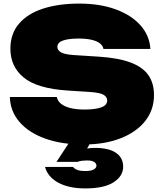

<svg xmlns="http://www.w3.org/2000/svg" viewBox="-20 -788 910 1071"><path d="M35 -247H297Q301 -225 320 -209.5Q339 -194 372 -185.5Q405 -177 451 -177Q511 -177 544.5 -189Q578 -201 578 -228Q578 -246 559 -258.5Q540 -271 481 -275L357 -283Q188 -294 113 -355Q38 -416 38 -516Q38 -600 86 -656Q134 -712 220.5 -740Q307 -768 423 -768Q536 -768 623.5 -736.5Q711 -705 762.5 -648Q814 -591 819 -515H557Q554 -533 537.5 -546Q521 -559 491 -566Q461 -573 418 -573Q363 -573 331.5 -562Q300 -551 300 -526Q300 -509 318.5 -497Q337 -485 390 -481L530 -472Q640 -465 708 -439.5Q776 -414 807.5 -369Q839 -324 839 -258Q839 -175 790 -113Q741 -51 652.5 -16.5Q564 18 446 18Q324 18 232 -15Q140 -48 88.5 -108Q37 -168 35 -247ZM387 -25H502L451 68L388 64Q416 52 446.5 44.5Q477 37 510 37Q587 37 627 64.5Q667 92 667 142Q667 194 614 228.5Q561 263 456 263Q365 263 306 231.5Q247 200 231 143H388Q393 152 409 159Q425 166 456 166Q487 166 502.5 157.5Q518 149 518 136Q518 124 505.5 115.5Q493 107 466 107Q453 107 438.5 108.5Q424 110 412 115H295Z"/></svg>

Font: Unbounded Black
Style: Regular
Weight: 900
Designer: Luke Prowse, Jean-Baptiste Morizot, Fátima Lázaro, Florian Runge
Foundry: NaN
Version: Version 1.701;gftools[0.9.28.dev5+ged2979d]